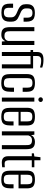

<svg xmlns="http://www.w3.org/2000/svg" viewBox="1102 -1776 683 2926"><g transform="rotate(90 1443.0 -312.5)"><path d="M173 7Q119 7 89 -6.5Q59 -20 47 -49.5Q35 -79 35 -128V-171H98V-114Q98 -67 114 -49Q130 -31 172 -31Q209 -31 226.5 -49Q244 -67 244 -110V-138Q244 -161 237 -177.5Q230 -194 210.5 -208Q191 -222 156 -236Q123 -249 98 -264Q73 -279 58.5 -302Q44 -325 44 -361V-391Q44 -444 74.5 -473.5Q105 -503 178 -503Q226 -503 254.5 -490Q283 -477 296.5 -448Q310 -419 310 -373V-331H249V-379Q249 -429 232 -447.5Q215 -466 178 -466Q136 -466 121.5 -446Q107 -426 107 -396V-369Q107 -341 119.5 -323Q132 -305 155 -293Q178 -281 210 -268Q239 -256 261.5 -242.5Q284 -229 297 -206Q310 -183 310 -143V-120Q310 -80 297.5 -51.5Q285 -23 255 -8Q225 7 173 7Z M509 8Q457 8 432 -10.5Q407 -29 400 -59Q393 -89 393 -123V-495H455V-131Q455 -109 457.5 -87.5Q460 -66 476 -52.5Q492 -39 529 -39Q555 -39 570 -48Q585 -57 593 -69.5Q601 -82 603 -92V-495H665V0H612L607 -54Q599 -30 574.5 -11Q550 8 509 8Z M772 0V-437H741V-476H772V-536Q772 -586 798 -610Q824 -634 888 -634Q924 -634 953.5 -629.5Q983 -625 1010 -615L1007 -580Q979 -590 954 -594.5Q929 -599 900 -599Q868 -599 850.5 -585Q833 -571 833 -536V-476H1022V0H960V-437H833V0Z M1247 9Q1198 9 1167 -2.5Q1136 -14 1122 -44.5Q1108 -75 1108 -134V-378Q1108 -451 1139.5 -477.5Q1171 -504 1244 -504Q1315 -504 1346.5 -478Q1378 -452 1378 -382V-317H1316V-384Q1316 -427 1302 -446.5Q1288 -466 1244 -466Q1200 -466 1185 -446.5Q1170 -427 1170 -384V-118Q1170 -70 1185 -50.5Q1200 -31 1246 -31Q1288 -31 1302 -50Q1316 -69 1316 -118V-185H1378V-134Q1378 -77 1364 -46Q1350 -15 1321 -3Q1292 9 1247 9Z M1467 0V-495H1528V0ZM1498 -556Q1483 -556 1472.5 -566.5Q1462 -577 1462 -591Q1462 -606 1472.5 -615.5Q1483 -625 1498 -625Q1512 -625 1523 -615.5Q1534 -606 1534 -591Q1534 -577 1523 -566.5Q1512 -556 1498 -556Z M1762 9Q1712 9 1681 -2.5Q1650 -14 1636 -45Q1622 -76 1622 -135V-382Q1622 -452 1653.5 -478Q1685 -504 1758 -504Q1829 -504 1860.5 -478Q1892 -452 1892 -382V-254H1684V-114Q1684 -66 1699 -47.5Q1714 -29 1760 -29Q1802 -29 1816 -47Q1830 -65 1830 -114V-178H1892V-136Q1892 -78 1878 -46.5Q1864 -15 1835.5 -3Q1807 9 1762 9ZM1684 -286H1830V-384Q1830 -426 1816 -445Q1802 -464 1758 -464Q1714 -464 1699 -445Q1684 -426 1684 -384Z M1981 0V-495H2032L2040 -442Q2048 -472 2077 -488Q2106 -504 2137 -504Q2190 -504 2214.5 -485.5Q2239 -467 2246 -437.5Q2253 -408 2253 -373V0H2191V-364Q2191 -382 2190 -399Q2189 -416 2182.5 -429.5Q2176 -443 2161 -451Q2146 -459 2117 -459Q2092 -459 2076.5 -449.5Q2061 -440 2053.5 -427.5Q2046 -415 2043 -404V0Z M2458 1Q2436 1 2418 -4Q2400 -9 2387 -20.5Q2374 -32 2367 -50.5Q2360 -69 2360 -97V-456H2316V-488L2364 -495L2375 -588H2422V-495H2529V-456H2422V-108Q2422 -80 2432 -61Q2442 -42 2476 -42Q2490 -42 2506 -43.5Q2522 -45 2529 -45V-5Q2521 -5 2501 -2Q2481 1 2458 1Z M2720 9Q2670 9 2639 -2.5Q2608 -14 2594 -45Q2580 -76 2580 -135V-382Q2580 -452 2611.5 -478Q2643 -504 2716 -504Q2787 -504 2818.5 -478Q2850 -452 2850 -382V-254H2642V-114Q2642 -66 2657 -47.5Q2672 -29 2718 -29Q2760 -29 2774 -47Q2788 -65 2788 -114V-178H2850V-136Q2850 -78 2836 -46.5Q2822 -15 2793.5 -3Q2765 9 2720 9ZM2642 -286H2788V-384Q2788 -426 2774 -445Q2760 -464 2716 -464Q2672 -464 2657 -445Q2642 -426 2642 -384Z"/></g></svg>

Font: Alumni Sans
Style: Regular
Weight: 400
Designer: Robert E. Leuschke
Foundry: Robert E. Leuschke
Version: Version 1.018